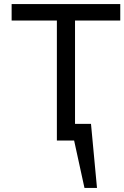

<svg xmlns="http://www.w3.org/2000/svg" viewBox="-20 -696 616 951"><path d="M351.6 0H261.7V-594.2H37.6V-675.8H575.7V-594.2H351.6ZM460.4 234.9H398.4L329.1 -82.5H430.7Z"/></svg>

Font: Cadman
Style: Regular
Weight: 400
Designer: Paul James MIller
Foundry: High-Logic / Made with FontCreator
Version: Version 2.114;March 28, 2021;FontCreator 13.0.0.2683 64-bit